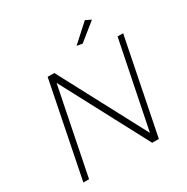

<svg xmlns="http://www.w3.org/2000/svg" viewBox="-197 -1061 1192 1227"><g transform="rotate(-30 398.5 -447.0)"><path d="M724 -699H765L625 0H576L238 -637L110 0H68L208 -699H257L595 -62ZM595 -894 636 -874 508 -771 467 -778Z"/></g></svg>

Font: Gontserrat ExtraLight
Style: Italic
Weight: 275
Italic angle: -11.3°
Designer: Julieta Ulanovsky
Foundry: Julieta Ulanovsky
Version: Version 6.001